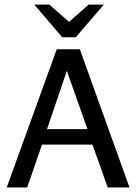

<svg xmlns="http://www.w3.org/2000/svg" viewBox="-20 -830 603 850"><path d="M9.7 0 231.2 -612H333.5L553.3 0H456.9L389.3 -189.8H166.1L100.3 0ZM188.1 -258.3H367.1L276 -516.5ZM198.3 -809.7 285.8 -733.2 372.4 -809.7H439.6L315.5 -665.1H255.2L131.8 -809.7Z"/></svg>

Font: Ancizar Sans Thin
Style: Regular
Weight: 100
Designer: Cesar Puertas, Viviana Monsalve, Julian Moncada, Julian Prieto, Jose Castro, Mariel Hernandez, Felipe Aragon, Sara Alarc
Version: Version 8.100